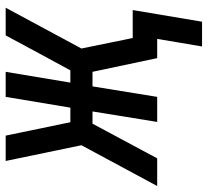

<svg xmlns="http://www.w3.org/2000/svg" viewBox="-66 -512 714 659"><g transform="rotate(-90 290.5 -183.0)"><path d="M460 154 486 0H420L373 -222H323L287 0H201L237 -222H195L76 0H-19L121 -260L67 -520H154L200 -298H250L287 -520H373L336 -298H378L428 -390L498 -520H593L453 -260L489 -84H585L545 154Z"/></g></svg>

Font: Iosevka Medium Extended
Style: Italic
Weight: 500
Width: 7
Italic angle: -9°
Monospace: yes
Designer: Belleve Invis
Foundry: Belleve Invis
Version: Version 32.5.0; ttfautohint (v1.8.4)